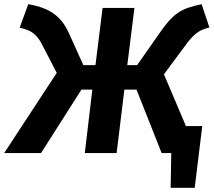

<svg xmlns="http://www.w3.org/2000/svg" viewBox="-46 -731 1020 917"><path d="M737 -376 842 -129H920L884 166H769L772 0H726L606 -303H548L511 0H359L395 -303H343L150 0H-26L225 -383L155 -518Q146 -536 136 -549Q126 -562 114 -571.5Q102 -581 86 -587.5Q70 -594 48 -599L89 -711Q130 -704 161 -692Q192 -680 215 -662.5Q238 -645 254.5 -622.5Q271 -600 284 -571L352 -420H410L444 -693H596L562 -420H609L714 -570Q738 -605 758.5 -628.5Q779 -652 801.5 -668Q824 -684 851.5 -693.5Q879 -703 917 -711L954 -600Q935 -595 920.5 -589Q906 -583 892.5 -572.5Q879 -562 865 -546.5Q851 -531 834 -507Z"/></svg>

Font: Qjlgwqiwhsfqbnnlvksmvfsycuq
Style: Regular
Weight: 700
Italic angle: -8°
Designer: Carrois Corporate & Edenspiekermann
Foundry: Carrois Corporate GbR & Edenspiekermann AG
Version: Version 2.001